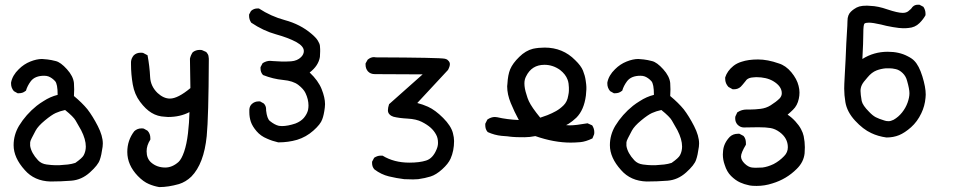

<svg xmlns="http://www.w3.org/2000/svg" viewBox="-20 -469 4040 805"><path d="M37.1 139.6Q37.1 96.7 59.6 58.6Q88.9 10.7 133.8 -25.4Q147.5 -36.1 162.1 -44.9Q190.4 -63.5 221.7 -71.3Q221.7 -117.2 210.9 -128.9Q198.2 -142.6 183.6 -148.4Q175.8 -151.4 165 -151.4Q127 -151.4 109.4 -128.9Q94.7 -109.4 88.9 -88.9L85.9 -86.9Q75.2 -78.1 59.6 -78.1Q57.6 -78.1 53.7 -78.1L38.1 -86.9Q26.4 -100.6 26.4 -118.2Q26.4 -121.1 26.4 -123Q32.2 -153.3 58.6 -178.7Q80.1 -200.2 106.9 -210.9Q133.8 -221.7 156.2 -221.7Q163.1 -221.7 179.2 -219.7Q195.3 -217.8 213.9 -212.9Q234.4 -208 260.7 -178.7Q287.1 -149.4 290 -121.1Q291 -108.4 291 -94.2Q291 -80.1 290 -66.4Q324.2 -38.1 346.7 -10.7Q369.1 18.6 390.1 59.6Q411.1 100.6 411.1 132.8Q411.1 139.6 410.2 146.5Q405.3 182.6 398.4 201.2Q391.6 222.7 356.9 253.9Q322.3 285.2 278.8 288.6Q235.4 292 191.4 292Q124 290 84 244.1Q37.1 192.4 37.1 139.6ZM106.4 142.6Q111.3 172.9 139.6 203.1Q153.3 217.8 175.8 220.7Q198.2 223.6 210 223.6Q221.7 223.6 229.5 223.6Q248 222.7 264.6 220.7Q281.2 218.8 295.9 213.9Q325.2 193.4 331.1 181.6Q339.8 165 339.8 145.5Q339.8 115.2 320.3 77.1Q307.6 54.7 296.9 36.1Q288.1 20.5 252.9 -7.8Q230.5 -2.9 213.4 4.9Q196.3 12.7 168 36.1Q139.6 59.6 129.4 78.6Q119.1 97.7 112.8 110.4Q106.4 123 106.4 128.4Q106.4 133.8 106.4 136.2Q106.4 138.7 106.4 142.6Z M692.4 -55.7Q725.6 -55.7 778.3 -99.6L776.4 -222.7Q779.3 -237.3 788.1 -250Q800.8 -259.8 817.4 -259.8Q824.2 -259.8 827.1 -258.8L844.7 -251Q852.5 -242.2 854 -234.9Q855.5 -227.5 855.5 -223.1Q855.5 -218.8 855.5 -214.8Q854.5 20.5 846.7 101.6Q835 217.8 782.2 271.5Q758.8 293.9 730.5 302.7Q685.5 315.4 648.4 315.4H647.5Q625 311.5 604.5 302.7Q581.1 293 557.6 268.6Q513.7 222.7 513.7 168Q513.7 119.1 543 81.1Q555.7 69.3 573.2 69.3Q580.1 69.3 583 70.3L598.6 79.1Q610.4 91.8 610.4 110.4Q610.4 112.3 610.4 116.2Q594.7 140.6 594.7 165Q594.7 195.3 613.3 211.9Q637.7 233.4 672.9 233.4Q702.1 233.4 728.5 210Q741.2 198.2 752 167Q762.7 135.7 768.1 90.3Q773.4 44.9 774.4 1Q735.4 21.5 684.6 21.5Q678.7 21.5 671.9 20.5Q640.6 19.5 615.2 3.9Q590.8 -10.7 567.4 -42Q543.9 -73.2 536.6 -115.2Q529.3 -157.2 529.3 -199.2Q529.3 -204.1 529.3 -210Q530.3 -224.6 541 -237.3Q552.7 -248 569.3 -248Q577.1 -248 580.1 -247.1L598.6 -237.3Q607.4 -190.4 609.4 -146.5Q611.3 -107.4 640.6 -79.1Q666 -55.7 692.4 -55.7Z M1025.4 2Q1025.4 -3.9 1025.4 -9.8Q1026.4 -24.4 1036.1 -33.2Q1047.9 -43.9 1064.5 -43.9Q1066.4 -43.9 1070.3 -43.9L1085.9 -35.2Q1095.7 -25.4 1095.7 -10.7Q1095.7 -8.8 1095.7 -5.9Q1099.6 28.3 1111.3 38.1Q1131.8 54.7 1149.4 58.6Q1156.2 59.6 1162.1 59.6Q1186.5 59.6 1218.8 48.8Q1241.2 40 1253.9 25.4Q1267.6 8.8 1271.5 -7.8Q1273.4 -17.6 1273.4 -26.4Q1273.4 -52.7 1260.7 -79.1Q1252.9 -95.7 1231 -112.8Q1209 -129.9 1167 -133.8Q1125 -137.7 1083 -154.3L1082 -155.3Q1072.3 -166 1072.3 -181.6Q1072.3 -183.6 1072.3 -187.5L1081.1 -204.1Q1096.7 -213.9 1112.3 -213.9Q1119.1 -213.9 1125 -212.9Q1152.3 -210.9 1163.1 -210.9Q1173.8 -210.9 1176.8 -210.9Q1187.5 -210.9 1200.2 -211.9Q1226.6 -213.9 1242.2 -229.5Q1253.9 -241.2 1253.9 -254.9Q1253.9 -275.4 1221.7 -293Q1189.5 -310.5 1136.7 -325.2Q1084 -339.8 1033.2 -374Q1024.4 -387.7 1024.4 -401.4Q1024.4 -404.3 1024.4 -408.2L1032.2 -422.9Q1043.9 -433.6 1059.6 -433.6Q1061.5 -433.6 1065.4 -433.6Q1116.2 -400.4 1173.8 -384.8Q1239.3 -367.2 1286.1 -327.1Q1304.7 -311.5 1312.5 -298.8Q1320.3 -286.1 1321.3 -277.3Q1322.3 -268.6 1322.3 -262.7Q1322.3 -256.8 1322.3 -252.9Q1322.3 -241.2 1321.3 -230.5Q1315.4 -193.4 1278.3 -165Q1314.5 -130.9 1328.6 -95.2Q1342.8 -59.6 1342.8 -32.2Q1342.8 -24.4 1341.8 -17.6Q1337.9 13.7 1331.1 31.2Q1324.2 51.8 1293.9 78.6Q1263.7 105.5 1225.6 117.2Q1188.5 127.9 1147.5 127.9H1146.5Q1121.1 122.1 1099.6 112.3Q1073.2 101.6 1055.7 81.1Q1038.1 60.5 1031.7 41.5Q1025.4 22.5 1025.4 2Z M1711.9 283.2 1674.8 282.2Q1642.6 278.3 1610.4 270.5Q1578.1 262.7 1549.8 241.2Q1540 230.5 1540 214.8Q1540 212.9 1540 209L1548.8 192.4Q1562.5 183.6 1575.2 183.6Q1579.1 183.6 1584 183.6Q1631.8 212.9 1696.3 212.9Q1739.3 212.9 1766.6 204.1Q1794.9 195.3 1810.5 157.2Q1816.4 143.6 1816.4 129.9Q1816.4 109.4 1808.6 95.7Q1799.8 79.1 1785.6 66.4Q1771.5 53.7 1748.5 42Q1725.6 30.3 1689.5 28.3Q1653.3 26.4 1629.9 20.5Q1620.1 17.6 1613.3 10.7Q1606.4 3.9 1606.4 -6.8Q1606.4 -17.6 1611.3 -32.2L1752 -157.2L1551.8 -158.2Q1533.2 -158.2 1522.5 -169.9Q1512.7 -181.6 1512.7 -197.3Q1512.7 -199.2 1512.7 -203.1L1521.5 -218.8Q1534.2 -229.5 1547.9 -229.5Q1551.8 -229.5 1556.6 -228.5Q1824.2 -227.5 1845.7 -222.7Q1854.5 -220.7 1858.4 -215.8Q1866.2 -209 1866.2 -200.2Q1866.2 -190.4 1858.4 -175.8L1729.5 -37.1Q1752.9 -31.2 1774.4 -21.5Q1804.7 -7.8 1837.9 25.4Q1871.1 58.6 1878.9 88.9Q1883.8 107.4 1883.8 122.1Q1883.8 163.1 1869.1 196.3Q1859.4 217.8 1834 240.7Q1808.6 263.7 1785.2 271Q1761.7 278.3 1733.4 282.2Q1724.6 283.2 1711.9 283.2Z M2224.6 101.6Q2200.2 106.4 2178.7 106.4Q2157.2 106.4 2146 106Q2134.8 105.5 2129.4 105Q2124 104.5 2118.7 104Q2113.3 103.5 2107.4 102.5Q2096.7 101.6 2083 100.6Q2053.7 97.7 2025.4 85L2023.4 83Q2014.6 72.3 2014.6 55.7Q2014.6 53.7 2014.6 49.8L2023.4 32.2Q2039.1 21.5 2054.7 21.5Q2059.6 21.5 2064.5 22.5Q2106.4 32.2 2155.3 34.2Q2136.7 0 2121.6 -36.6Q2106.4 -73.2 2106.4 -107.4Q2106.4 -112.3 2107.4 -117.2Q2109.4 -155.3 2119.1 -178.7Q2129.9 -204.1 2157.2 -230.5Q2183.6 -256.8 2214.8 -264.6Q2238.3 -269.5 2263.7 -269.5Q2339.8 -269.5 2391.6 -216.8Q2416 -193.4 2424.3 -172.9Q2432.6 -152.3 2435.5 -132.3Q2438.5 -112.3 2438.5 -105Q2438.5 -97.7 2438.5 -94.2Q2438.5 -90.8 2436.5 -68.4Q2428.7 -7.8 2396.5 24.4Q2379.9 40 2364.3 49.8Q2359.4 52.7 2353.5 55.7Q2362.3 56.6 2369.1 56.6Q2393.6 56.6 2443.4 47.9L2462.9 56.6Q2471.7 70.3 2471.7 85Q2471.7 91.8 2470.7 94.7L2463.9 111.3Q2435.5 125 2413.1 127Q2390.6 128.9 2373 128.9Q2302.7 128.9 2224.6 101.6ZM2362.3 -67.4Q2365.2 -81.1 2365.2 -88.4Q2365.2 -95.7 2365.2 -102.1Q2365.2 -108.4 2363.8 -118.7Q2362.3 -128.9 2359.4 -135.7Q2351.6 -157.2 2328.1 -175.8Q2297.9 -197.3 2262.7 -197.3Q2209 -197.3 2185.5 -148.4Q2178.7 -135.7 2178.7 -119.1Q2178.7 -98.6 2187.5 -72.3Q2191.4 -57.6 2197.3 -44.9Q2209 -19.5 2245.1 24.4L2275.4 13.7Q2294.9 5.9 2311.5 -3.4Q2328.1 -12.7 2343.3 -27.8Q2358.4 -43 2362.3 -67.4Z M2537.1 139.6Q2537.1 96.7 2559.6 58.6Q2588.9 10.7 2633.8 -25.4Q2647.5 -36.1 2662.1 -44.9Q2690.4 -63.5 2721.7 -71.3Q2721.7 -117.2 2710.9 -128.9Q2698.2 -142.6 2683.6 -148.4Q2675.8 -151.4 2665 -151.4Q2627 -151.4 2609.4 -128.9Q2594.7 -109.4 2588.9 -88.9L2585.9 -86.9Q2575.2 -78.1 2559.6 -78.1Q2557.6 -78.1 2553.7 -78.1L2538.1 -86.9Q2526.4 -100.6 2526.4 -118.2Q2526.4 -121.1 2526.4 -123Q2532.2 -153.3 2558.6 -178.7Q2580.1 -200.2 2606.9 -210.9Q2633.8 -221.7 2656.2 -221.7Q2663.1 -221.7 2679.2 -219.7Q2695.3 -217.8 2713.9 -212.9Q2734.4 -208 2760.7 -178.7Q2787.1 -149.4 2790 -121.1Q2791 -108.4 2791 -94.2Q2791 -80.1 2790 -66.4Q2824.2 -38.1 2846.7 -10.7Q2869.1 18.6 2890.1 59.6Q2911.1 100.6 2911.1 132.8Q2911.1 139.6 2910.2 146.5Q2905.3 182.6 2898.4 201.2Q2891.6 222.7 2856.9 253.9Q2822.3 285.2 2778.8 288.6Q2735.4 292 2691.4 292Q2624 290 2584 244.1Q2537.1 192.4 2537.1 139.6ZM2606.4 142.6Q2611.3 172.9 2639.6 203.1Q2653.3 217.8 2675.8 220.7Q2698.2 223.6 2710 223.6Q2721.7 223.6 2729.5 223.6Q2748 222.7 2764.6 220.7Q2781.2 218.8 2795.9 213.9Q2825.2 193.4 2831.1 181.6Q2839.8 165 2839.8 145.5Q2839.8 115.2 2820.3 77.1Q2807.6 54.7 2796.9 36.1Q2788.1 20.5 2752.9 -7.8Q2730.5 -2.9 2713.4 4.9Q2696.3 12.7 2668 36.1Q2639.6 59.6 2629.4 78.6Q2619.1 97.7 2612.8 110.4Q2606.4 123 2606.4 128.4Q2606.4 133.8 2606.4 136.2Q2606.4 138.7 2606.4 142.6Z M3110.4 -9.8H3126Q3145.5 -9.8 3168.9 -12.7Q3192.4 -15.6 3210.9 -27.3Q3234.4 -42 3249 -56.6Q3257.8 -66.4 3257.8 -78.1Q3257.8 -107.4 3221.7 -128.9Q3193.4 -145.5 3150.4 -145.5Q3143.6 -145.5 3137.7 -144.5Q3119.1 -143.6 3109.4 -133.8L3107.4 -130.9Q3091.8 -111.3 3085.9 -105.5Q3074.2 -94.7 3057.6 -94.7Q3055.7 -94.7 3051.8 -94.7L3034.2 -104.5Q3020.5 -119.1 3020.5 -138.7Q3020.5 -142.6 3020.5 -144.5Q3029.3 -171.9 3054.7 -192.4Q3069.3 -204.1 3088.9 -210Q3117.2 -219.7 3158.2 -219.7Q3198.2 -219.7 3245.1 -203.1Q3274.4 -194.3 3297.9 -166Q3321.3 -137.7 3328.1 -109.4Q3332 -94.7 3332 -81.1Q3332 -67.4 3329.1 -54.7Q3323.2 -26.4 3304.7 -8.8Q3294.9 1 3282.2 11.7Q3299.8 23.4 3314.9 40Q3330.1 56.6 3338.4 72.3Q3346.7 87.9 3349.6 101.6Q3354.5 126 3354.5 148.4Q3354.5 161.1 3353.5 173.8Q3349.6 210.9 3320.3 239.3Q3277.3 282.2 3218.8 299.8Q3186.5 310.5 3152.3 310.5Q3132.8 310.5 3123.5 308.6Q3114.3 306.6 3109.9 305.2Q3105.5 303.7 3100.6 302.7Q3091.8 299.8 3083 295.9Q3063.5 287.1 3044.9 268.6Q3027.3 251 3018.6 222.7Q3010.7 201.2 3010.7 178.7Q3010.7 170.9 3011.7 163.1Q3014.6 130.9 3040 104.5Q3053.7 91.8 3074.2 91.8Q3076.2 91.8 3080.1 91.8L3096.7 100.6L3098.6 102.5Q3107.4 113.3 3107.4 130.9Q3107.4 132.8 3107.4 137.7Q3086.9 171.9 3086.9 187Q3086.9 202.1 3102.1 216.8Q3117.2 231.4 3132.8 233.4Q3141.6 234.4 3146.5 234.4Q3163.1 234.4 3176.8 233.4Q3199.2 230.5 3223.6 218.8Q3248 206.1 3267.6 185.5Q3283.2 169.9 3283.2 148.4Q3283.2 110.4 3249 85Q3230.5 71.3 3210.9 67.9Q3191.4 64.5 3159.7 64.5Q3127.9 64.5 3098.6 65.4Q3084 65.4 3072.3 53.7Q3062.5 43 3062.5 27.3Q3062.5 20.5 3063.5 18.6L3071.3 2L3073.2 1Q3089.8 -9.8 3110.4 -9.8Z M3595.7 -221.7Q3643.6 -252 3702.1 -252Q3750 -252 3785.2 -233.4Q3804.7 -223.6 3813.5 -213.9Q3833 -194.3 3847.2 -148.9Q3861.3 -103.5 3861.3 -72.3Q3861.3 -65.4 3860.4 -58.6Q3857.4 -24.4 3842.8 5.9Q3826.2 41 3799.8 64.5Q3773.4 87.9 3749.5 97.7Q3725.6 107.4 3697.3 107.4H3696.3Q3661.1 102.5 3632.8 88.9Q3598.6 73.2 3564.9 36.6Q3531.2 0 3524.4 -41Q3519.5 -70.3 3519.5 -97.7Q3519.5 -105.5 3520 -118.2Q3520.5 -130.9 3522 -157.7Q3523.4 -184.6 3525.4 -220.7Q3528.3 -295.9 3530.8 -331.1Q3533.2 -366.2 3533.2 -380.4Q3533.2 -394.5 3537.1 -404.3Q3541 -414.1 3547.9 -420.4Q3554.7 -426.8 3560.5 -430.7Q3571.3 -438.5 3583 -441.9Q3594.7 -445.3 3615.2 -445.3Q3622.1 -445.3 3629.9 -444.3Q3661.1 -443.4 3700.2 -429.7Q3744.1 -415 3764.6 -415Q3779.3 -415 3788.1 -421.9Q3800.8 -431.6 3804.7 -438.5L3807.6 -441.4Q3815.4 -449.2 3829.1 -449.2Q3831.1 -449.2 3835 -449.2L3851.6 -440.4Q3860.4 -426.8 3860.4 -412.1Q3860.4 -409.2 3860.4 -405.3Q3851.6 -388.7 3835 -372.1Q3816.4 -353.5 3788.1 -351.6Q3780.3 -350.6 3766.1 -350.6Q3752 -350.6 3723.1 -355.5Q3694.3 -360.4 3673.8 -366.2Q3639.6 -374 3623 -374Q3609.4 -374 3604.5 -370.1Q3599.6 -365.2 3599.6 -329.1Q3599.6 -293 3595.7 -221.7ZM3783.2 -129.9Q3778.3 -149.4 3764.6 -162.6Q3751 -175.8 3735.8 -179.2Q3720.7 -182.6 3710.4 -182.6Q3700.2 -182.6 3694.3 -182.6Q3672.9 -180.7 3655.3 -173.8Q3634.8 -166 3617.2 -144.5Q3598.6 -124 3593.3 -112.3Q3587.9 -100.6 3587.9 -87.9Q3587.9 -74.2 3592.8 -45.9Q3596.7 -27.3 3624 0Q3638.7 15.6 3651.9 22.5Q3665 29.3 3687.5 36.1Q3695.3 39.1 3705.1 39.1Q3714.8 39.1 3726.6 33.2Q3747.1 21.5 3762.2 2.4Q3777.3 -16.6 3785.2 -38.6Q3793 -60.5 3793 -78.1Q3793 -95.7 3783.2 -129.9Z"/></svg>

Font: JasonHandwriting2
Style: SemiBold
Weight: 600
Version: Version 1.04.7